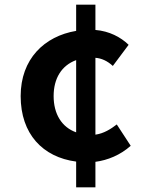

<svg xmlns="http://www.w3.org/2000/svg" viewBox="-20 -763 629 827"><path d="M308 -193C246 -215 211 -272 211 -349C211 -425 245 -481 308 -504ZM483 -227C457 -207 427 -188 391 -183V-514C417 -512 442 -501 466 -479L534 -570C500 -603 451 -629 391 -634V-743H308V-630C171 -607 69 -509 69 -349C69 -186 164 -86 308 -67V44H391V-66C444 -73 498 -95 543 -135Z"/></svg>

Font: Source Han Sans SC Bold
Style: Regular
Weight: 700
Designer: Ryoko NISHIZUKA (kana & ideographs); Paul D. Hunt (Latin, Greek & Cyrillic); Wenlong ZHANG (bopomofo); Sandoll Communica
Foundry: Adobe Systems Incorporated
Version: Version 1.001;PS 1.001;hotconv 1.0.78;makeotf.lib2.5.61930